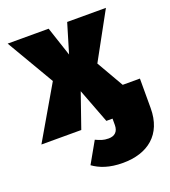

<svg xmlns="http://www.w3.org/2000/svg" viewBox="-158 -636 855 964"><g transform="rotate(-20 269.0 -153.5)"><path d="M466 -142 383 -286 519 -534H312L265 -377L213 -534H-6L143 -280L-20 0H193L257 -184L327 0H360V34C360 69 341 87 308 87C280 87 264 80 240 69L176 182C212 208 261 227 334 227C467 227 558 157 558 16V-142Z"/></g></svg>

Font: Fira Sans Heavy
Style: Regular
Weight: 900
Designer: bBox Type GmbH & Carrois Corporate GbR & Edenspiekermann AG
Foundry: bBox Type GmbH & Carrois Corporate GbR & Edenspiekermann AG
Version: Version 4.300;PS 004.300;hotconv 1.0.88;makeotf.lib2.5.64775